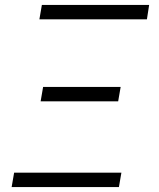

<svg xmlns="http://www.w3.org/2000/svg" viewBox="-20 -755 640 775"><path d="M139 -677 149 -735H582L573 -677ZM144 -346 154 -404H467L457 -346ZM27 0 37 -58H470L460 0Z"/></svg>

Font: Iosevka SS04 Lt Ex Obl
Style: Regular
Weight: 300
Width: 7
Italic angle: -9°
Monospace: yes
Designer: Belleve Invis
Foundry: Belleve Invis
Version: Version 19.0.0; ttfautohint (v1.8.4)